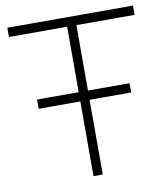

<svg xmlns="http://www.w3.org/2000/svg" viewBox="-81 -789 752 858"><g transform="rotate(-10 295.0 -360.0)"><path d="M85 -339V-381H505V-339ZM274 0V-678H10V-720H580V-678H316V0Z"/></g></svg>

Font: Manrope
Style: Regular
Weight: 400
Designer: Mikhail Sharanda
Foundry: Mikhail Sharanda
Version: Version 4.503